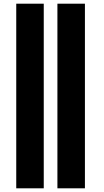

<svg xmlns="http://www.w3.org/2000/svg" viewBox="-20 -814 566 1040"><path d="M68 206V-794H217V206ZM291 206V-794H440V206Z"/></svg>

Font: Repo
Style: ExtraBold
Weight: 800
Designer: Stefan Peev
Foundry: Context Ltd
Version: Version 001.000